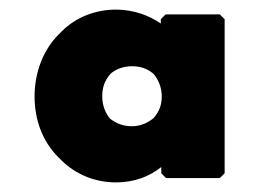

<svg xmlns="http://www.w3.org/2000/svg" viewBox="-20 -872 540 400"><path d="M193 -671C193 -690 198 -704 210 -718C221 -728 237 -734 255 -734C273 -734 287 -729 300 -718C310 -706 317 -690 317 -671C317 -652 311 -639 300 -626C289 -617 274 -609 255 -609C236 -609 222 -615 209 -625C200 -636 193 -652 193 -671ZM316 -511 326 -501H438L448 -511V-832L438 -842H325L315 -832V-823C292 -839 259 -852 222 -852C177 -852 137 -835 109 -807L102 -800C70 -768 52 -721 52 -671C52 -622 69 -577 101 -545L109 -537C138 -509 177 -492 222 -492C259 -492 291 -504 316 -524Z"/></svg>

Font: Hussar Woodtype
Style: Ultra
Weight: 900
Foundry: Cannot Into Space Fonts
Version: Version 1.07